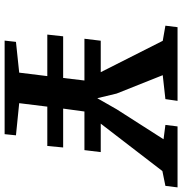

<svg xmlns="http://www.w3.org/2000/svg" viewBox="1 -789 788 830"><g transform="rotate(90 395.0 -374.0)"><path d="M156 -415.5H292L156.5 -683.5L91 -695L97.5 -747.5H416L408.5 -695L305 -683.5L384.5 -484L404.5 -400.5L452.5 -484.5L582 -687L520 -695L526.5 -747.5H790L783.5 -695L719.5 -682L514.5 -415.5H637.5L629 -345H462L449.5 -253H617.5L611 -184.5H441L426 -63L565 -49L560 0H155.5L161 -49L294 -63L309 -184.5H129.5L137 -253H317L328 -345H147.5Z"/></g></svg>

Font: Merriweather ExtraBold
Style: Italic
Weight: 800
Italic angle: -7.8°
Version: Version 2.101